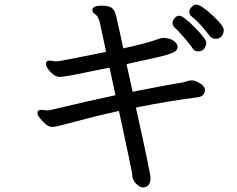

<svg xmlns="http://www.w3.org/2000/svg" viewBox="-20 -751 1040 841"><path d="M824.2 -538.1Q811 -559.1 783 -590.6Q754.9 -622.1 745.4 -630.1Q735.8 -638.2 735.8 -649.9Q735.8 -661.1 744.9 -671.6Q753.9 -682.1 765.1 -682.1Q784.2 -682.1 839.8 -624Q883.8 -579.1 883.8 -563Q883.8 -551.8 875 -538.8Q866.2 -525.9 849.1 -525.9Q832 -525.9 824.2 -538.1ZM605 69.8Q595.2 69.8 583 60.1Q559.1 40 559.1 13.2Q559.1 2.9 501 -265.1Q408.2 -245.1 316.2 -220Q224.1 -194.8 210 -194.8Q194.8 -194.8 180.4 -207Q166 -219.2 155 -233.2Q144 -247.1 144 -256.8Q144 -270 162.1 -270L187 -267.1Q194.8 -267.1 273.9 -286.1Q353 -305.2 485.8 -334L460 -454.1Q454.1 -454.1 390.1 -440.9Q265.1 -414.1 242.2 -414.1Q227.1 -414.1 213.1 -425Q199.2 -436 190.2 -449Q181.2 -461.9 181.2 -470.2Q181.2 -485.8 198.2 -485.8L225.1 -481.9Q241.2 -481.9 444.8 -523.9L416 -657.2Q409.2 -682.1 394 -690.9Q384.8 -696.8 384.8 -707Q384.8 -726.1 423.8 -726.1Q456.1 -726.1 469.5 -716.6Q482.9 -707 489 -679.9Q495.1 -652.8 504.6 -610.4Q514.2 -567.9 520 -539.1Q626 -562 685.1 -584L692.9 -585Q722.2 -585 739.5 -573Q756.8 -561 757.8 -546.9Q757.8 -536.1 750.5 -528.6Q743.2 -521 713.1 -511.5Q683.1 -502 534.2 -470.2L561 -349.1Q714.8 -379.9 783.2 -390.1Q790 -392.1 799.1 -395.5Q808.1 -398.9 821.8 -398.9Q835 -398.9 854.5 -387Q874 -375 877.9 -360.8Q877.9 -335 856 -327.1L840.8 -324.2Q709 -307.1 575.2 -279.8Q639.2 6.8 639.2 28.8Q639.2 69.8 605 69.8ZM925.8 -581.1Q910.2 -581.1 900.9 -590.8Q852.1 -654.8 817.9 -680.2Q809.1 -688 809.1 -700.2Q809.1 -710 819.6 -720.5Q830.1 -731 839.8 -731Q859.9 -731 909.9 -684.6Q960 -638.2 960 -620.1Q960 -603 950.4 -592Q940.9 -581.1 925.8 -581.1Z"/></svg>

Font: LXGW WenKai Mono GB Screen
Style: Regular
Weight: 400
Monospace: yes
Designer: LXGW / Fontworks Inc.
Foundry: LXGW / Fontworks Inc.
Version: Version 1.510;January 18,2025